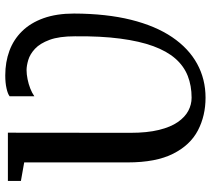

<svg xmlns="http://www.w3.org/2000/svg" viewBox="-56 -737 802 730"><g transform="rotate(-90 345.0 -372.0)"><path d="M338.5 8.5Q270 8.5 214.2 -20.5Q158.5 -49.5 125.5 -114.8Q92.5 -180 92.5 -287.5V-681L22 -693.5V-743H205.5L205 -277.5Q205 -213.5 216 -168.8Q227 -124 246 -96.8Q265 -69.5 288.8 -57Q312.5 -44.5 338.5 -44.5Q384 -44.5 421.5 -59.2Q459 -74 487.2 -106.2Q515.5 -138.5 534.5 -190.2Q553.5 -242 563.2 -315.8Q573 -389.5 572 -488Q572 -548 558.5 -584.5Q545 -621 524.5 -640Q504 -659 482 -665.5Q460 -672 443.5 -672Q427.5 -672 409 -668.2Q390.5 -664.5 373.8 -658Q357 -651.5 344 -642.5V-736.5Q353 -743.5 374 -748.2Q395 -753 423.5 -753Q474 -753 516.8 -737.2Q559.5 -721.5 591.2 -689.2Q623 -657 640.8 -607.5Q658.5 -558 658.5 -491.5Q658 -368.5 634.8 -275Q611.5 -181.5 568.8 -118.5Q526 -55.5 467.5 -23.5Q409 8.5 338.5 8.5Z"/></g></svg>

Font: Merriweather 28pt Medium
Style: Regular
Weight: 500
Version: Version 2.100